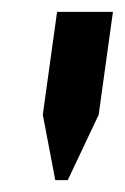

<svg xmlns="http://www.w3.org/2000/svg" viewBox="-20 -752 210 323"><path d="M146 -559 94 -449H73L52 -559L76 -732H170Z"/></svg>

Font: Rosario Light
Style: Bold Italic
Weight: 700
Italic angle: -8.05°
Version: Version 1.101; ttfautohint (v1.8.1.43-b0c9)